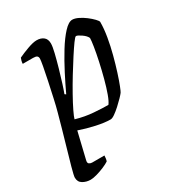

<svg xmlns="http://www.w3.org/2000/svg" viewBox="-176 -604 834 909"><g transform="rotate(-30 241.0 -150.0)"><path d="M54 200Q31 200 12 189Q-7 178 -7 154Q-7 144 5 100.5Q17 57 36.5 -9.5Q56 -76 77 -153Q85 -181 94 -222.5Q103 -264 112 -305.5Q121 -347 126.5 -378Q132 -409 132 -417Q132 -427 126 -431.5Q120 -436 105 -436H49Q49 -444 51.5 -453Q54 -462 56 -466Q79 -477 110.5 -488.5Q142 -500 161 -500Q184 -500 198.5 -488.5Q213 -477 213 -453Q213 -437 205 -404Q197 -371 186 -332.5Q175 -294 164.5 -261Q154 -228 148 -213L155 -208Q175 -251 201 -301.5Q227 -352 255 -397.5Q283 -443 309.5 -471.5Q336 -500 356 -500Q370 -500 388.5 -491Q407 -482 424 -469Q441 -456 453 -443.5Q465 -431 466 -425Q466 -388 458.5 -344Q451 -300 439.5 -256.5Q428 -213 416 -175.5Q404 -138 394.5 -114Q385 -90 382 -86Q377 -79 363.5 -65Q350 -51 333.5 -36Q317 -21 302 -10.5Q287 0 278 0Q246 0 200.5 -10Q155 -20 115 -34L81 108Q77 123 84 128Q91 133 100 133H167Q167 141 165.5 150Q164 159 162 163Q150 171 130 179.5Q110 188 89 194Q68 200 54 200ZM303 -65Q313 -77 324.5 -108.5Q336 -140 347 -181.5Q358 -223 367 -264.5Q376 -306 381 -338Q386 -370 386 -383Q380 -397 360.5 -410.5Q341 -424 333 -424Q328 -424 312.5 -402.5Q297 -381 275 -347Q253 -313 228.5 -273Q204 -233 182.5 -194.5Q161 -156 147 -127Q133 -98 130 -86Q178 -72 225 -68.5Q272 -65 303 -65Z"/></g></svg>

Font: Texturina 72pt 72pt Regular
Style: Italic
Weight: 400
Italic angle: -11°
Designer: Guillermo Torres Carreño
Foundry: Omnibus-Type
Version: Version 1.002; ttfautohint (v1.8.3)